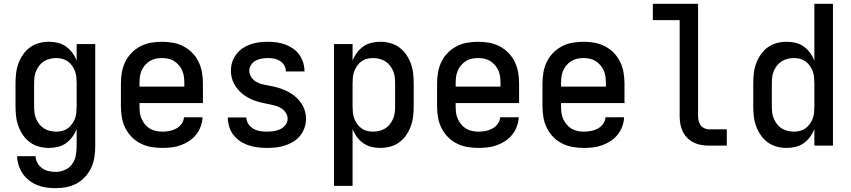

<svg xmlns="http://www.w3.org/2000/svg" viewBox="-20 -760 4440 1002"><path d="M271 222Q246 222 221.5 218.5Q197 215 174.5 206Q152 197 132.5 182Q113 167 99 147Q85 127 77.5 103Q70 79 69 55H166Q166 74 175.5 90.5Q185 107 200 118Q215 129 233.5 133Q252 137 271 137Q295 137 318 127Q341 117 355.5 97.5Q370 78 375 53.5Q380 29 380 5V-87Q372 -65 357.5 -45.5Q343 -26 324 -12.5Q305 1 282 6.5Q259 12 235 12Q209 12 183 5Q157 -2 136 -17.5Q115 -33 100 -55Q85 -77 76 -101.5Q67 -126 64 -152.5Q61 -179 61 -205V-325Q61 -351 64 -377.5Q67 -404 76 -428.5Q85 -453 100 -475Q115 -497 136 -512.5Q157 -528 183 -535Q209 -542 235 -542Q259 -542 282 -536.5Q305 -531 324 -517.5Q343 -504 357.5 -484.5Q372 -465 380 -443V-530H477V5Q477 33 472.5 61.5Q468 90 456 115.5Q444 141 424.5 162.5Q405 184 380 197.5Q355 211 327 216.5Q299 222 271 222ZM274 -73Q290 -73 305.5 -77Q321 -81 334 -90.5Q347 -100 356.5 -113.5Q366 -127 371.5 -142Q377 -157 378.5 -173Q380 -189 380 -205V-325Q380 -341 378.5 -357Q377 -373 371.5 -388Q366 -403 356.5 -416.5Q347 -430 334 -439.5Q321 -449 305.5 -453Q290 -457 274 -457Q257 -457 240.5 -453Q224 -449 210 -440.5Q196 -432 185.5 -418.5Q175 -405 168.5 -390Q162 -375 160 -358.5Q158 -342 158 -325V-205Q158 -188 160 -171.5Q162 -155 168.5 -140Q175 -125 185.5 -111.5Q196 -98 210 -89.5Q224 -81 240.5 -77Q257 -73 274 -73Z M827 12Q798 12 769 7Q740 2 714 -11Q688 -24 667.5 -45Q647 -66 634 -92Q621 -118 616 -147Q611 -176 611 -205V-325Q611 -354 616 -382.5Q621 -411 633.5 -437Q646 -463 666.5 -484Q687 -505 713 -518.5Q739 -532 767.5 -537Q796 -542 825 -542Q854 -542 882.5 -537Q911 -532 937 -518.5Q963 -505 983.5 -484Q1004 -463 1016.5 -437Q1029 -411 1034 -382.5Q1039 -354 1039 -325V-222H708V-205Q708 -188 710 -171.5Q712 -155 719 -139.5Q726 -124 737 -110.5Q748 -97 762.5 -88.5Q777 -80 793.5 -76.5Q810 -73 827 -73Q846 -73 864.5 -76.5Q883 -80 899.5 -89Q916 -98 927.5 -113.5Q939 -129 940 -148H1037Q1036 -124 1027.5 -100.5Q1019 -77 1003.5 -57.5Q988 -38 967.5 -24.5Q947 -11 924 -2.5Q901 6 876.5 9Q852 12 827 12ZM708 -308H942V-325Q942 -342 940 -358.5Q938 -375 931.5 -390.5Q925 -406 914 -419Q903 -432 889 -441Q875 -450 858.5 -453.5Q842 -457 825 -457Q808 -457 791.5 -453.5Q775 -450 761 -441Q747 -432 736 -419Q725 -406 718.5 -390.5Q712 -375 710 -358.5Q708 -342 708 -325Z M1373 12Q1349 12 1325 9Q1301 6 1278 -1.5Q1255 -9 1234.5 -22.5Q1214 -36 1199 -55Q1184 -74 1176.5 -97.5Q1169 -121 1169 -145V-147H1266V-146Q1266 -128 1276.5 -112.5Q1287 -97 1302.5 -88Q1318 -79 1336.5 -76Q1355 -73 1373 -73Q1390 -73 1408 -75.5Q1426 -78 1442 -85.5Q1458 -93 1469.5 -107.5Q1481 -122 1481 -140Q1481 -158 1470.5 -173Q1460 -188 1444.5 -197Q1429 -206 1411.5 -210Q1394 -214 1377 -217.5Q1360 -221 1342.5 -225Q1325 -229 1308.5 -235Q1292 -241 1276.5 -249.5Q1261 -258 1247 -269Q1233 -280 1221.5 -293.5Q1210 -307 1201.5 -323Q1193 -339 1189 -356Q1185 -373 1185 -391Q1185 -414 1192 -436Q1199 -458 1213 -476.5Q1227 -495 1246 -508Q1265 -521 1286.5 -528.5Q1308 -536 1331 -539Q1354 -542 1377 -542Q1400 -542 1423 -539Q1446 -536 1468 -528Q1490 -520 1509 -507Q1528 -494 1541.5 -475Q1555 -456 1562 -434Q1569 -412 1569 -388V-387H1472Q1472 -404 1463.5 -418.5Q1455 -433 1441 -442Q1427 -451 1410.5 -454Q1394 -457 1377 -457Q1361 -457 1344.5 -454Q1328 -451 1314 -443.5Q1300 -436 1290.5 -421.5Q1281 -407 1281 -391Q1281 -373 1291.5 -357.5Q1302 -342 1317 -333Q1332 -324 1349.5 -320Q1367 -316 1384.5 -313Q1402 -310 1419 -305.5Q1436 -301 1452.5 -295Q1469 -289 1485 -280.5Q1501 -272 1515 -261Q1529 -250 1540.5 -236.5Q1552 -223 1560.5 -207.5Q1569 -192 1573 -174.5Q1577 -157 1577 -140Q1577 -116 1569 -93Q1561 -70 1546 -51.5Q1531 -33 1510.5 -20.5Q1490 -8 1467 -0.5Q1444 7 1420.5 9.5Q1397 12 1373 12Z M1723 210V-530H1820V-443Q1828 -465 1842.5 -484.5Q1857 -504 1876 -517.5Q1895 -531 1918 -536.5Q1941 -542 1965 -542Q1991 -542 2017 -535Q2043 -528 2064 -512.5Q2085 -497 2100 -475Q2115 -453 2124 -428.5Q2133 -404 2136 -377.5Q2139 -351 2139 -325V-205Q2139 -179 2136 -152.5Q2133 -126 2124 -101.5Q2115 -77 2100 -55Q2085 -33 2064 -17.5Q2043 -2 2017 5Q1991 12 1965 12Q1941 12 1918 6.5Q1895 1 1876 -12.5Q1857 -26 1842.5 -45.5Q1828 -65 1820 -87V210ZM1926 -73Q1943 -73 1959.5 -77Q1976 -81 1990 -89.5Q2004 -98 2014.5 -111.5Q2025 -125 2031.5 -140Q2038 -155 2040 -171.5Q2042 -188 2042 -205V-325Q2042 -342 2040 -358.5Q2038 -375 2031.5 -390Q2025 -405 2014.5 -418.5Q2004 -432 1990 -440.5Q1976 -449 1959.5 -453Q1943 -457 1926 -457Q1910 -457 1894.5 -453Q1879 -449 1866 -439.5Q1853 -430 1843.5 -416.5Q1834 -403 1828.5 -388Q1823 -373 1821.5 -357Q1820 -341 1820 -325V-205Q1820 -189 1821.5 -173Q1823 -157 1828.5 -142Q1834 -127 1843.5 -113.5Q1853 -100 1866 -90.5Q1879 -81 1894.5 -77Q1910 -73 1926 -73Z M2477 12Q2448 12 2419 7Q2390 2 2364 -11Q2338 -24 2317.5 -45Q2297 -66 2284 -92Q2271 -118 2266 -147Q2261 -176 2261 -205V-325Q2261 -354 2266 -382.5Q2271 -411 2283.5 -437Q2296 -463 2316.5 -484Q2337 -505 2363 -518.5Q2389 -532 2417.5 -537Q2446 -542 2475 -542Q2504 -542 2532.5 -537Q2561 -532 2587 -518.5Q2613 -505 2633.5 -484Q2654 -463 2666.5 -437Q2679 -411 2684 -382.5Q2689 -354 2689 -325V-222H2358V-205Q2358 -188 2360 -171.5Q2362 -155 2369 -139.5Q2376 -124 2387 -110.5Q2398 -97 2412.5 -88.5Q2427 -80 2443.5 -76.5Q2460 -73 2477 -73Q2496 -73 2514.5 -76.5Q2533 -80 2549.5 -89Q2566 -98 2577.5 -113.5Q2589 -129 2590 -148H2687Q2686 -124 2677.5 -100.5Q2669 -77 2653.5 -57.5Q2638 -38 2617.5 -24.5Q2597 -11 2574 -2.5Q2551 6 2526.5 9Q2502 12 2477 12ZM2358 -308H2592V-325Q2592 -342 2590 -358.5Q2588 -375 2581.5 -390.5Q2575 -406 2564 -419Q2553 -432 2539 -441Q2525 -450 2508.5 -453.5Q2492 -457 2475 -457Q2458 -457 2441.5 -453.5Q2425 -450 2411 -441Q2397 -432 2386 -419Q2375 -406 2368.5 -390.5Q2362 -375 2360 -358.5Q2358 -342 2358 -325Z M3027 12Q2998 12 2969 7Q2940 2 2914 -11Q2888 -24 2867.5 -45Q2847 -66 2834 -92Q2821 -118 2816 -147Q2811 -176 2811 -205V-325Q2811 -354 2816 -382.5Q2821 -411 2833.5 -437Q2846 -463 2866.5 -484Q2887 -505 2913 -518.5Q2939 -532 2967.5 -537Q2996 -542 3025 -542Q3054 -542 3082.5 -537Q3111 -532 3137 -518.5Q3163 -505 3183.5 -484Q3204 -463 3216.5 -437Q3229 -411 3234 -382.5Q3239 -354 3239 -325V-222H2908V-205Q2908 -188 2910 -171.5Q2912 -155 2919 -139.5Q2926 -124 2937 -110.5Q2948 -97 2962.5 -88.5Q2977 -80 2993.5 -76.5Q3010 -73 3027 -73Q3046 -73 3064.5 -76.5Q3083 -80 3099.5 -89Q3116 -98 3127.5 -113.5Q3139 -129 3140 -148H3237Q3236 -124 3227.5 -100.5Q3219 -77 3203.5 -57.5Q3188 -38 3167.5 -24.5Q3147 -11 3124 -2.5Q3101 6 3076.5 9Q3052 12 3027 12ZM2908 -308H3142V-325Q3142 -342 3140 -358.5Q3138 -375 3131.5 -390.5Q3125 -406 3114 -419Q3103 -432 3089 -441Q3075 -450 3058.5 -453.5Q3042 -457 3025 -457Q3008 -457 2991.5 -453.5Q2975 -450 2961 -441Q2947 -432 2936 -419Q2925 -406 2918.5 -390.5Q2912 -375 2910 -358.5Q2908 -342 2908 -325Z M3773 0H3681Q3660 0 3639.5 -3.5Q3619 -7 3600.5 -16Q3582 -25 3567 -40Q3552 -55 3543 -74Q3534 -93 3530.5 -113.5Q3527 -134 3527 -155V-655H3387V-740H3623V-155Q3623 -142 3626 -129Q3629 -116 3636.5 -106Q3644 -96 3656 -90.5Q3668 -85 3681 -85H3773Z M4085 12Q4059 12 4033 5Q4007 -2 3986 -17.5Q3965 -33 3950 -55Q3935 -77 3926 -101.5Q3917 -126 3914 -152.5Q3911 -179 3911 -205V-325Q3911 -351 3914 -377.5Q3917 -404 3926 -428.5Q3935 -453 3950 -475Q3965 -497 3986 -512.5Q4007 -528 4033 -535Q4059 -542 4085 -542Q4109 -542 4132 -536.5Q4155 -531 4174 -517.5Q4193 -504 4207.5 -484.5Q4222 -465 4230 -443V-740H4327V0H4230V-87Q4222 -65 4207.5 -45.5Q4193 -26 4174 -12.5Q4155 1 4132 6.5Q4109 12 4085 12ZM4124 -73Q4140 -73 4155.5 -77Q4171 -81 4184 -90.5Q4197 -100 4206.5 -113.5Q4216 -127 4221.5 -142Q4227 -157 4228.5 -173Q4230 -189 4230 -205V-325Q4230 -341 4228.5 -357Q4227 -373 4221.5 -388Q4216 -403 4206.5 -416.5Q4197 -430 4184 -439.5Q4171 -449 4155.5 -453Q4140 -457 4124 -457Q4107 -457 4090.5 -453Q4074 -449 4060 -440.5Q4046 -432 4035.5 -418.5Q4025 -405 4018.5 -390Q4012 -375 4010 -358.5Q4008 -342 4008 -325V-205Q4008 -188 4010 -171.5Q4012 -155 4018.5 -140Q4025 -125 4035.5 -111.5Q4046 -98 4060 -89.5Q4074 -81 4090.5 -77Q4107 -73 4124 -73Z"/></svg>

Font: Lode Dark Term
Style: Bold
Weight: 700
Monospace: yes
Designer: Belleve Invis
Foundry: Belleve Invis
Version: Version 29.2.0